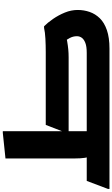

<svg xmlns="http://www.w3.org/2000/svg" viewBox="264 -1064 800 1368"><g transform="rotate(-90 664.0 -380.0)"><path d="M391 -162H971Q1017 -162 1042.5 -172Q1068 -182 1079 -197.5Q1090 -213 1090 -232Q1090 -259 1077.5 -282.5Q1065 -306 1053 -320L1131 -317Q1086 -307 1054 -301.5Q1022 -296 995.5 -293.5Q969 -291 940 -291H395L458 -454H977Q1026 -454 1072.5 -456.5Q1119 -459 1149 -466H1161Q1187 -440 1213.5 -401.5Q1240 -363 1258.5 -318Q1277 -273 1277 -226Q1277 -182 1263 -141.5Q1249 -101 1218 -69Q1187 -37 1133.5 -18.5Q1080 0 1002 0H391ZM2 0V-11L59 -162H305L242 -135Q228 -146 223.5 -175.5Q219 -205 219 -248V-741L401 -760H413V-83L334 -162H540V-20L520 0Z"/></g></svg>

Font: Kufam ExtraBold
Style: Italic
Weight: 800
Italic angle: -11°
Designer: Artur Schmal
Foundry: Original Type
Version: Version 1.301; ttfautohint (v1.8.3)